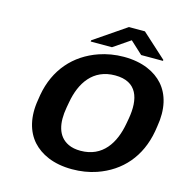

<svg xmlns="http://www.w3.org/2000/svg" viewBox="-128 -1021 1111 1150"><g transform="rotate(15 427.5 -445.5)"><path d="M843 -339 848 -371C867 -481 845 -568 793 -627C745 -681 665 -721 548 -721C494 -721 443 -712 396 -696C251 -646 151 -534 122 -371L117 -339C98 -230 122 -142 174 -84C223 -30 303 10 420 10C474 10 524 2 571 -14C716 -64 814 -175 843 -339ZM441 -110C411 -110 386 -115 365 -125C293 -159 276 -239 294 -339L300 -372C322 -498 389 -600 526 -600C664 -600 693 -498 671 -372L665 -339C643 -214 578 -110 441 -110ZM780 -764 629 -901H530L332 -766L331 -758H463L567 -829L644 -758H779Z"/></g></svg>

Font: Asimov
Style: XWidIt
Weight: 500
Designer: Google
Version: Version 2.000980; 2014